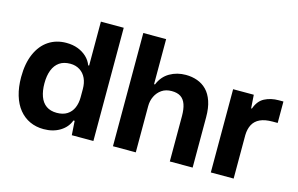

<svg xmlns="http://www.w3.org/2000/svg" viewBox="-92 -957 1854 1194"><g transform="rotate(15 835.5 -360.0)"><path d="M254 9Q205 9 165 -9.5Q125 -28 96 -63.5Q67 -99 51.5 -151Q36 -203 36 -268Q36 -356 63.5 -418.5Q91 -481 140 -513.5Q189 -546 254 -546Q295 -546 328 -533.5Q361 -521 385 -498.5Q409 -476 420 -446H426V-729H573V0H434L428 -91H420Q404 -46 359.5 -18.5Q315 9 254 9ZM307 -110Q347 -110 373.5 -127Q400 -144 413 -174Q426 -204 426 -242V-295Q426 -334 412.5 -363.5Q399 -393 372.5 -410Q346 -427 311 -427Q269 -427 241.5 -408Q214 -389 200 -353.5Q186 -318 186 -268Q186 -220 199 -184Q212 -148 239 -129Q266 -110 307 -110Z M699 0V-729H846V-439H852Q874 -493 920 -519.5Q966 -546 1023 -546Q1063 -546 1097.5 -533.5Q1132 -521 1157.5 -495Q1183 -469 1197.5 -426.5Q1212 -384 1212 -324V0H1065V-292Q1065 -337 1054.5 -367Q1044 -397 1022 -411.5Q1000 -426 964 -426Q926 -426 900 -408Q874 -390 860 -361Q846 -332 846 -298V0Z M1329 0V-536H1462L1468 -450H1473Q1491 -502 1530.5 -522.5Q1570 -543 1621 -543Q1630 -543 1637 -543Q1644 -543 1651 -543V-405Q1646 -405 1637 -405Q1628 -405 1618 -405Q1569 -405 1538 -390.5Q1507 -376 1492 -348Q1477 -320 1476 -280V0Z"/></g></svg>

Font: Mona Sans ExtraLight
Style: Bold
Weight: 700
Version: Version 2.000